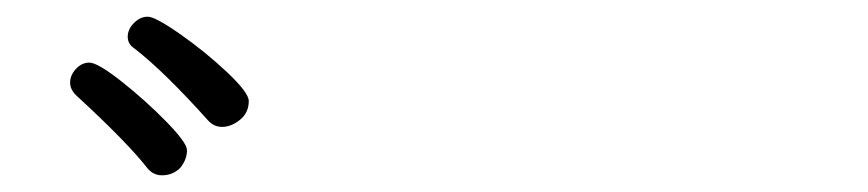

<svg xmlns="http://www.w3.org/2000/svg" viewBox="-20 -808 1040 230"><path d="M246 -656Q236 -656 229 -664Q177 -722 141 -750Q133 -755 133 -764Q133 -773 140.5 -780.5Q148 -788 157 -788Q166 -788 196 -767Q226 -746 252 -721.5Q278 -697 278 -687Q278 -673 267.5 -664.5Q257 -656 246 -656ZM87 -733Q97 -733 125.5 -710.5Q154 -688 179 -662.5Q204 -637 204 -628Q204 -617 196 -607Q187 -598 174 -598Q164 -598 157 -606Q133 -637 71 -694Q64 -701 64 -709Q64 -718 71 -725.5Q78 -733 87 -733Z"/></svg>

Font: Iansui 0.93
Style: Regular
Weight: 400
Designer: But Ko / Fontworks Inc.
Foundry: zi-hi.com / Fontworks Inc.
Version: Version 0.931